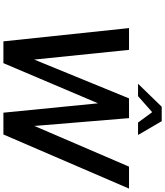

<svg xmlns="http://www.w3.org/2000/svg" viewBox="59 -1029 970 1128"><g transform="rotate(90 544.0 -465.0)"><path d="M145 -738H273L330 -181L558 -738H674L720 -182L959 -738H1088L770 0H642L587 -556L351 0H223ZM607 -930H692L773 -791H700L639 -874L545 -791H472Z"/></g></svg>

Font: Exo SemiBold
Style: Italic
Weight: 600
Italic angle: -9°
Designer: Natanael Gama
Foundry: Natanael Gama
Version: Version 1.500; ttfautohint (v1.6)